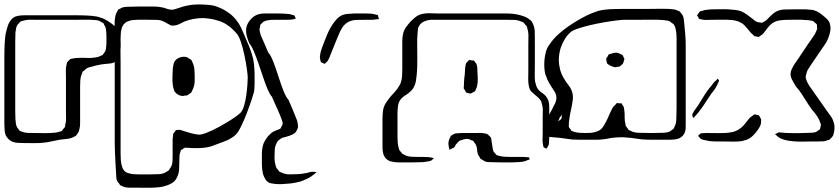

<svg xmlns="http://www.w3.org/2000/svg" viewBox="-25 -611 3854 882"><path d="M524 -354Q523 -350 521 -345Q519 -340 516 -337Q515 -336 512.5 -334.5Q510 -333 508 -331Q506 -330 503.5 -327.5Q501 -325 499 -324Q489 -320 478 -319Q467 -318 456 -317Q427 -314 398 -305Q392 -304 385 -302Q378 -300 372 -296Q370 -295 367 -292Q364 -289 362 -287Q358 -285 355 -282Q354 -280 353 -277Q352 -274 351 -272Q345 -258 344 -243Q343 -228 343 -213V-69Q343 -56 343 -43.5Q343 -31 340 -19Q339 -16 338.5 -12Q338 -8 336 -6Q335 -3 333.5 -0.5Q332 2 330 4Q329 5 328 7.5Q327 10 325 11Q324 13 321 14Q318 15 316 17Q301 25 283 27Q265 29 248 31Q231 34 214 38Q197 42 180 44Q158 47 128.5 46.5Q99 46 76 46Q66 46 54 45Q42 44 32 40Q22 36 14 28Q6 20 1 10Q-3 -2 -4 -16Q-5 -30 -5 -43V-344Q-5 -359 -4.5 -383.5Q-4 -408 -2 -432.5Q0 -457 5 -472Q7 -479 9 -486.5Q11 -494 14 -501Q19 -511 26 -520Q33 -529 43 -534Q45 -535 48 -535.5Q51 -536 53 -537Q65 -540 77 -540.5Q89 -541 101 -541H314Q329 -541 352.5 -540.5Q376 -540 399 -538Q422 -536 437 -530Q452 -526 470.5 -514.5Q489 -503 504.5 -488.5Q520 -474 525 -459Q527 -450 527.5 -440.5Q528 -431 529 -422Q530 -406 529 -389Q528 -372 524 -354ZM134 0Q156 0 178 0.5Q200 1 222 -1Q230 -2 237 -3Q244 -4 251 -7Q254 -7 258 -9Q260 -11 262 -13.5Q264 -16 265 -18Q267 -20 269 -22Q271 -24 272 -26Q274 -28 274 -32Q274 -36 275 -39Q279 -53 278.5 -67.5Q278 -82 278 -95V-255Q278 -269 277.5 -283.5Q277 -298 280 -311Q281 -314 281.5 -318Q282 -322 283 -324Q284 -326 285.5 -327.5Q287 -329 288 -330Q290 -332 293 -335Q296 -338 298 -339Q300 -341 303 -341Q306 -341 308 -342Q322 -345 335 -345Q355 -346 374.5 -345Q394 -344 413 -347Q428 -349 438 -355L446 -358Q448 -360 449 -362Q450 -364 451 -365Q453 -368 455.5 -371Q458 -374 459 -377Q462 -385 462.5 -394.5Q463 -404 464 -412Q464 -428 464 -443Q464 -458 462 -474Q461 -486 454 -496Q453 -498 452.5 -500Q452 -502 451 -503Q450 -505 447.5 -506Q445 -507 443 -508Q440 -510 437 -512Q434 -514 431 -515Q427 -517 421 -518Q415 -519 410 -519Q388 -521 364 -520.5Q340 -520 317 -520H146Q131 -520 114.5 -520.5Q98 -521 83 -516Q80 -515 76 -514.5Q72 -514 70 -512Q67 -511 64.5 -507.5Q62 -504 60 -502Q59 -501 57 -499Q55 -497 54 -495Q50 -488 48.5 -479Q47 -470 46 -462Q45 -442 45 -422Q45 -402 45 -382V-136Q45 -117 45 -98.5Q45 -80 46 -62Q47 -54 48 -44.5Q49 -35 53 -27Q55 -22 58 -21Q62 -13 66 -10Q68 -9 71 -8Q74 -7 76 -6Q89 -1 103.5 -0.5Q118 0 134 0Z M1135 -351Q1139 -340 1141.5 -318Q1144 -296 1144.5 -271Q1145 -246 1144.5 -223.5Q1144 -201 1142 -189Q1139 -178 1130 -150.5Q1121 -123 1108.5 -90.5Q1096 -58 1082.5 -30.5Q1069 -3 1058 8Q1036 28 1001 40.5Q966 53 943 62Q921 68 898 69Q875 70 852 69Q847 68 842 68Q837 68 832 68Q831 68 828.5 67.5Q826 67 824 68Q821 69 818 71Q815 73 813 75Q812 76 809.5 76.5Q807 77 806 79Q805 80 804.5 83.5Q804 87 803 89Q800 97 799.5 105Q799 113 799 121Q799 142 798 164.5Q797 187 787 206Q779 222 763.5 231Q748 240 731 244Q716 249 690 250.5Q664 252 638 251.5Q612 251 597 251Q583 251 567.5 251Q552 251 538 245Q536 243 532 242Q528 241 526 239Q525 237 523.5 234Q522 231 520 230Q519 228 516.5 225Q514 222 513 220Q509 211 509 200.5Q509 190 508 181Q507 166 505.5 139.5Q504 113 503 86.5Q502 60 502 45V-456Q502 -473 501.5 -491Q501 -509 503 -526Q504 -534 506 -541.5Q508 -549 512 -556Q514 -558 515 -561Q516 -564 517 -566Q519 -568 522 -569Q525 -570 527 -571Q530 -574 536 -576Q544 -579 553.5 -579.5Q563 -580 571 -580Q591 -581 611 -581Q631 -581 650 -581Q664 -581 679.5 -581Q695 -581 709 -579Q725 -577 741 -571Q757 -565 773 -567Q778 -568 782.5 -570Q787 -572 792 -573Q803 -577 815 -580.5Q827 -584 839 -586Q854 -590 880.5 -590.5Q907 -591 933.5 -588.5Q960 -586 975 -579Q998 -571 1021.5 -555Q1045 -539 1061 -518Q1074 -502 1082.5 -483.5Q1091 -465 1099 -446Q1109 -424 1119 -399Q1129 -374 1135 -351ZM1080 -93Q1090 -104 1096.5 -126.5Q1103 -149 1106.5 -174.5Q1110 -200 1111.5 -222Q1113 -244 1113 -255Q1113 -266 1109 -294.5Q1105 -323 1098 -356.5Q1091 -390 1081.5 -418.5Q1072 -447 1061 -458Q1052 -469 1041 -479Q1030 -489 1018 -497Q999 -510 974 -517Q958 -522 942 -524.5Q926 -527 909 -528Q863 -528 822 -512Q813 -508 803 -502.5Q793 -497 783 -495Q779 -494 772 -493.5Q765 -493 761 -494Q756 -496 751 -499Q744 -503 737 -507Q730 -511 723 -514Q712 -519 699 -519.5Q686 -520 675 -520Q653 -520 631 -520.5Q609 -521 587 -519Q573 -518 560 -512Q547 -506 539 -493Q538 -492 537 -489Q536 -486 535 -484Q531 -471 530 -459Q529 -447 529 -434Q528 -412 528.5 -377Q529 -342 529 -319V68Q529 81 529 95.5Q529 110 530 124Q531 139 536 155.5Q541 172 555 181Q557 182 559.5 182.5Q562 183 564 184Q575 188 585.5 189Q596 190 609 190H665Q685 190 705.5 189Q726 188 742 177Q744 175 747 173.5Q750 172 751 171Q755 165 756 162Q758 160 759.5 157.5Q761 155 762 153Q767 142 767.5 129Q768 116 768 105V33Q768 28 768.5 22.5Q769 17 770 12Q770 6 771 4Q772 1 774.5 -1.5Q777 -4 778 -6Q779 -7 780.5 -9.5Q782 -12 783 -13Q784 -14 787 -13.5Q790 -13 791 -14Q794 -14 797.5 -14.5Q801 -15 803 -14Q806 -14 809.5 -12.5Q813 -11 816 -10Q833 -5 849.5 0Q866 5 884 7Q895 10 922.5 -0.5Q950 -11 982 -28.5Q1014 -46 1041.5 -64Q1069 -82 1080 -93ZM858 -327Q865 -314 867 -300.5Q869 -287 869 -273Q870 -255 869 -234.5Q868 -214 859 -197Q858 -195 856.5 -191.5Q855 -188 853 -185Q852 -184 849 -182.5Q846 -181 844 -179Q842 -178 839.5 -176Q837 -174 835 -173Q832 -172 824 -172Q818 -170 813 -170Q790 -172 776 -192L773 -202Q770 -210 769 -219.5Q768 -229 767 -240Q767 -254 767.5 -268.5Q768 -283 769 -298Q770 -305 771.5 -313Q773 -321 776 -327Q784 -341 801 -347Q818 -353 834 -348Q836 -347 838.5 -345.5Q841 -344 843 -342Q849 -340 852 -337Q854 -336 855.5 -332.5Q857 -329 858 -327Z M1423 179Q1425 180 1426.5 179Q1428 178 1429 180Q1429 180 1427 182L1421 187Q1414 193 1405.5 199Q1397 205 1386 210Q1376 214 1366.5 218.5Q1357 223 1346 225Q1327 230 1306.5 232Q1286 234 1266 235Q1256 235 1246 234.5Q1236 234 1226 232Q1223 231 1220 231Q1217 231 1215 230Q1202 225 1194.5 213Q1187 201 1183 188Q1178 166 1178 142.5Q1178 119 1178 97Q1178 71 1185 50Q1190 38 1198 26Q1206 14 1216 5Q1218 3 1220 1Q1222 -1 1224 -2Q1231 -7 1239 -10Q1247 -13 1254 -16Q1256 -17 1259.5 -18.5Q1263 -20 1264 -21Q1265 -22 1265.5 -24.5Q1266 -27 1267 -28Q1269 -30 1270.5 -33.5Q1272 -37 1273 -40Q1274 -45 1272.5 -51.5Q1271 -58 1269 -62Q1266 -71 1262 -80.5Q1258 -90 1254 -99L1224 -167Q1215 -176 1204.5 -200.5Q1194 -225 1183.5 -257Q1173 -289 1162 -320.5Q1151 -352 1140.5 -376.5Q1130 -401 1121 -410Q1114 -426 1109 -444.5Q1104 -463 1106 -481Q1109 -501 1124 -519Q1139 -537 1158 -544Q1172 -549 1186.5 -549Q1201 -549 1214 -549Q1235 -549 1255.5 -549Q1276 -549 1297 -547Q1307 -547 1320 -542Q1322 -541 1324.5 -541Q1327 -541 1328 -539Q1329 -538 1329 -537Q1329 -536 1330 -534Q1330 -533 1332 -530Q1334 -527 1333 -526Q1333 -525 1329.5 -524.5Q1326 -524 1325 -523Q1316 -521 1307.5 -520.5Q1299 -520 1289 -520H1236Q1228 -520 1219 -519.5Q1210 -519 1202 -517Q1198 -516 1194 -515Q1190 -514 1187 -512Q1184 -511 1181.5 -508Q1179 -505 1177 -503Q1176 -502 1174 -500.5Q1172 -499 1171 -497Q1170 -496 1170 -493.5Q1170 -491 1170 -489Q1169 -486 1168 -482.5Q1167 -479 1167 -476Q1167 -472 1168 -468Q1169 -464 1170 -460Q1172 -451 1176 -442Q1180 -433 1184 -424Q1190 -411 1195.5 -397.5Q1201 -384 1207 -370Q1218 -359 1230 -328.5Q1242 -298 1253.5 -261.5Q1265 -225 1277 -194.5Q1289 -164 1300 -153Q1308 -134 1316 -116Q1324 -98 1331 -79Q1335 -70 1338.5 -60.5Q1342 -51 1343 -41Q1344 -37 1344 -30.5Q1344 -24 1342 -20Q1341 -18 1339.5 -15Q1338 -12 1337 -10Q1336 -9 1334.5 -6Q1333 -3 1331 -1Q1330 0 1327 1.5Q1324 3 1322 5Q1313 10 1303.5 13Q1294 16 1284 19Q1280 20 1276.5 20.5Q1273 21 1270 23Q1266 25 1260.5 29Q1255 33 1252 36Q1250 38 1249 41Q1248 44 1246 46Q1242 53 1239.5 62Q1237 71 1237 80Q1236 96 1236 114Q1236 132 1241 149Q1242 152 1243 155.5Q1244 159 1245 161Q1247 163 1249 165Q1251 167 1252 169Q1254 171 1255.5 173.5Q1257 176 1259 178Q1261 179 1264 180Q1267 181 1269 182Q1286 190 1304.5 190Q1323 190 1341 189Q1352 189 1364 187Q1376 185 1387 183Q1392 182 1398 180Q1404 178 1409 178Q1413 178 1416.5 178.5Q1420 179 1423 179ZM1713 -531Q1714 -531 1715 -528Q1716 -525 1715 -524Q1715 -525 1713 -523Q1710 -523 1707 -522.5Q1704 -522 1702 -522Q1691 -520 1679 -520Q1667 -520 1654 -520Q1635 -520 1613 -519.5Q1591 -519 1573 -509Q1566 -505 1559.5 -499Q1553 -493 1548 -485Q1538 -470 1531 -452Q1524 -434 1516 -416L1495 -364Q1492 -357 1489 -348.5Q1486 -340 1481 -333Q1480 -330 1476.5 -327Q1473 -324 1470 -321Q1467 -318 1467 -318Q1465 -317 1462 -320Q1460 -321 1455.5 -322.5Q1451 -324 1449 -326Q1448 -327 1448 -329.5Q1448 -332 1447 -333Q1446 -339 1445 -344Q1444 -349 1445 -355Q1447 -372 1452.5 -387Q1458 -402 1464 -418Q1472 -439 1481.5 -460.5Q1491 -482 1504 -501Q1512 -512 1521 -522.5Q1530 -533 1542 -539Q1556 -546 1571 -547Q1586 -548 1600 -549H1658Q1666 -549 1675.5 -548.5Q1685 -548 1693 -546L1706 -543Q1707 -542 1708.5 -542.5Q1710 -543 1711 -541Q1713 -539 1713 -531Z M2498 -71Q2498 -49 2499 -17.5Q2500 14 2497 37Q2497 41 2497 45.5Q2497 50 2496 53Q2495 56 2493.5 59Q2492 62 2490 64Q2489 65 2488 68Q2487 71 2486 72Q2485 72 2482.5 70.5Q2480 69 2479 69Q2478 68 2475.5 67Q2473 66 2472 65Q2471 64 2471 60Q2470 56 2469 52Q2468 48 2468 44Q2467 34 2467.5 24Q2468 14 2468 4V-70Q2468 -86 2468.5 -102.5Q2469 -119 2464 -134Q2463 -137 2462.5 -140.5Q2462 -144 2460 -147Q2453 -159 2442 -167.5Q2431 -176 2421 -186Q2416 -189 2413 -194Q2410 -197 2408 -203Q2406 -209 2405 -213Q2401 -230 2401.5 -248.5Q2402 -267 2402 -283V-408Q2402 -425 2402.5 -443.5Q2403 -462 2398 -478Q2397 -481 2396.5 -484.5Q2396 -488 2394 -491Q2393 -493 2391.5 -494.5Q2390 -496 2388 -497Q2386 -500 2383.5 -503.5Q2381 -507 2379 -508Q2377 -510 2374 -510.5Q2371 -511 2369 -512Q2354 -519 2338 -519.5Q2322 -520 2306 -520H1980Q1969 -520 1956.5 -520Q1944 -520 1933 -516Q1909 -509 1899 -490Q1895 -483 1894.5 -473.5Q1894 -464 1893 -456Q1891 -434 1891.5 -399.5Q1892 -365 1892 -342Q1892 -323 1891.5 -303.5Q1891 -284 1889 -265Q1888 -252 1885.5 -238Q1883 -224 1877 -213Q1873 -203 1865 -195.5Q1857 -188 1849 -181Q1840 -175 1831 -169Q1822 -163 1815 -154Q1805 -140 1803 -122Q1801 -104 1801 -87V19Q1801 32 1802 43.5Q1803 55 1806 67L1809 78Q1811 80 1813 82.5Q1815 85 1816 87Q1818 88 1819.5 90.5Q1821 93 1822 95Q1824 96 1827 97Q1830 98 1832 100Q1847 108 1864.5 109Q1882 110 1899 110H1920Q1930 110 1939 110.5Q1948 111 1958 113Q1960 114 1962 114Q1964 114 1966 115Q1968 115 1968 116Q1968 116 1966 118Q1965 119 1962.5 121Q1960 123 1958 125Q1956 127 1952.5 128Q1949 129 1945 130Q1937 131 1928 132.5Q1919 134 1910 134Q1891 135 1871 135Q1851 135 1831 135Q1819 135 1806.5 135Q1794 135 1783 133Q1779 132 1774 131Q1769 130 1765 129Q1744 120 1736 97Q1732 82 1732 64.5Q1732 47 1732 31V-62Q1732 -80 1734 -99Q1736 -118 1745 -134Q1759 -157 1782 -181.5Q1805 -206 1815 -228Q1821 -244 1822 -261Q1823 -278 1823 -294V-393Q1823 -408 1823 -423Q1823 -438 1826 -452Q1829 -470 1839.5 -485Q1850 -500 1862 -513Q1873 -524 1884.5 -533Q1896 -542 1911 -546Q1931 -551 1952.5 -550Q1974 -549 1993 -549H2265Q2286 -549 2307 -549Q2328 -549 2349 -545Q2364 -542 2380 -536.5Q2396 -531 2408 -521Q2410 -519 2413.5 -516.5Q2417 -514 2418 -512Q2421 -507 2423 -502Q2431 -485 2431.5 -465Q2432 -445 2432 -426V-306Q2432 -289 2431.5 -271.5Q2431 -254 2433 -237Q2435 -227 2438.5 -216.5Q2442 -206 2449 -198Q2456 -190 2465.5 -184Q2475 -178 2482 -170Q2498 -151 2498 -123.5Q2498 -96 2498 -71ZM2108 -253Q2110 -265 2110.5 -277.5Q2111 -290 2112 -301Q2113 -305 2113.5 -310Q2114 -315 2115 -318Q2116 -321 2119.5 -324.5Q2123 -328 2125 -330Q2127 -334 2129 -334Q2131 -336 2136 -335Q2141 -334 2143 -333Q2145 -333 2147.5 -333.5Q2150 -334 2151 -333Q2153 -332 2153.5 -331Q2154 -330 2155 -329Q2157 -326 2160 -322.5Q2163 -319 2164 -316Q2167 -309 2167.5 -300.5Q2168 -292 2168 -284Q2169 -271 2169.5 -257.5Q2170 -244 2169 -231Q2168 -223 2166.5 -215.5Q2165 -208 2161 -200Q2160 -198 2159 -195.5Q2158 -193 2156 -191Q2155 -190 2151.5 -188.5Q2148 -187 2146 -186Q2144 -185 2141 -183Q2138 -181 2136 -181Q2134 -181 2131.5 -182Q2129 -183 2127 -183Q2125 -184 2121.5 -184.5Q2118 -185 2116 -186Q2115 -188 2113.5 -191Q2112 -194 2111 -196Q2107 -201 2105 -205L2106 -216Q2106 -225 2106.5 -234Q2107 -243 2108 -253ZM2326 135Q2304 135 2280 135Q2256 135 2233 134Q2226 134 2217.5 133.5Q2209 133 2202 130Q2199 128 2196.5 126.5Q2194 125 2192 124L2182 118Q2181 116 2180.5 114Q2180 112 2178 111L2171 99Q2167 88 2166.5 76Q2166 64 2161 54Q2160 52 2158.5 49.5Q2157 47 2155 46Q2154 44 2152.5 41Q2151 38 2149 37Q2148 35 2144.5 34.5Q2141 34 2139 33Q2134 30 2129 28Q2114 25 2097 32Q2095 33 2092 33.5Q2089 34 2087 35Q2083 38 2078.5 42.5Q2074 47 2071 51Q2068 54 2065.5 59.5Q2063 65 2059 68Q2057 69 2053.5 70Q2050 71 2048 73Q2047 73 2044 75Q2041 77 2040 76Q2039 76 2039 73L2036 60Q2034 50 2035.5 40.5Q2037 31 2041 23Q2043 21 2044 17.5Q2045 14 2046 13L2051 10Q2054 8 2057.5 6Q2061 4 2065 3Q2068 1 2072 1.5Q2076 2 2079 1Q2089 0 2098 0Q2107 0 2117 0H2165Q2172 0 2180 -0.5Q2188 -1 2195 1Q2199 1 2205.5 2.5Q2212 4 2215 6Q2218 7 2219 10Q2226 15 2231 22Q2232 25 2232 29Q2232 33 2233 36Q2235 46 2236 55.5Q2237 65 2239 75Q2240 77 2240.5 80Q2241 83 2242 85Q2244 88 2246.5 90.5Q2249 93 2251 95Q2253 100 2256 101L2264 104Q2271 106 2277.5 107Q2284 108 2291 109Q2310 110 2329 110Q2348 110 2367 110Q2375 110 2381.5 110Q2388 110 2395 111Q2397 111 2400 111Q2403 111 2404 112Q2406 113 2406 116Q2407 117 2408 118Q2409 119 2408 121Q2408 122 2406.5 122Q2405 122 2403 123Q2400 124 2397 125Q2394 126 2391 128Q2377 133 2360 133.5Q2343 134 2326 135Z M3125 -405V-35Q3125 -28 3124.5 -19.5Q3124 -11 3121 -3Q3113 18 3091 26Q3088 27 3084.5 27.5Q3081 28 3078 29Q3064 31 3049 31Q3034 31 3020 31Q2998 31 2971 31Q2944 31 2921 29Q2905 27 2889 24.5Q2873 22 2856 21Q2840 19 2823.5 19.5Q2807 20 2790 22Q2779 23 2768 25.5Q2757 28 2746 29Q2730 31 2714 31Q2698 31 2681 31Q2662 31 2643 31Q2624 31 2604 30Q2585 28 2567.5 25Q2550 22 2532 21L2500 18Q2498 17 2494.5 17Q2491 17 2489 16Q2485 14 2482 10.5Q2479 7 2476 5Q2472 3 2471 2Q2470 0 2470.5 -1.5Q2471 -3 2470 -4Q2469 -8 2468 -12Q2467 -16 2468 -20Q2468 -22 2469 -25Q2470 -28 2471 -30Q2473 -37 2475.5 -42.5Q2478 -48 2480 -53Q2490 -72 2500.5 -89.5Q2511 -107 2519 -125Q2524 -133 2527.5 -142.5Q2531 -152 2531 -161Q2531 -178 2521.5 -192Q2512 -206 2504 -219Q2498 -229 2493 -238.5Q2488 -248 2485 -258Q2477 -273 2475.5 -302.5Q2474 -332 2480 -361.5Q2486 -391 2499 -406Q2508 -420 2519 -432.5Q2530 -445 2543 -456Q2562 -473 2582.5 -487.5Q2603 -502 2625 -515Q2646 -528 2669.5 -539.5Q2693 -551 2715 -558Q2730 -564 2752.5 -566.5Q2775 -569 2797.5 -569.5Q2820 -570 2835 -570H2946Q2969 -570 2997.5 -570.5Q3026 -571 3048 -570Q3059 -569 3069 -568Q3079 -567 3089 -562Q3091 -561 3094 -560Q3097 -559 3098 -557Q3100 -556 3101 -554Q3102 -552 3103 -551Q3105 -548 3107.5 -545.5Q3110 -543 3111 -540Q3115 -533 3116 -523.5Q3117 -514 3118 -506Q3120 -484 3122.5 -457Q3125 -430 3125 -405ZM3083 -162V-400Q3083 -417 3083 -433.5Q3083 -450 3081 -466Q3080 -474 3077.5 -483Q3075 -492 3070 -499Q3069 -501 3066 -502.5Q3063 -504 3061 -505Q3060 -507 3057.5 -509Q3055 -511 3053 -512Q3046 -516 3036.5 -517Q3027 -518 3019 -519Q2997 -521 2962.5 -520.5Q2928 -520 2905 -520H2841Q2832 -520 2807 -517Q2782 -514 2750 -508.5Q2718 -503 2686 -495.5Q2654 -488 2629 -479.5Q2604 -471 2595 -462Q2581 -450 2570 -432Q2559 -414 2551 -392Q2547 -379 2544.5 -364.5Q2542 -350 2542 -336Q2542 -315 2547.5 -293.5Q2553 -272 2564 -253Q2575 -234 2588.5 -217Q2602 -200 2606 -177Q2608 -164 2606 -151Q2604 -138 2602 -126Q2599 -110 2595.5 -94Q2592 -78 2590 -61Q2589 -55 2588.5 -49Q2588 -43 2588 -36V-28Q2589 -25 2592 -22Q2595 -19 2596 -17Q2597 -16 2598 -13.5Q2599 -11 2600 -10Q2602 -9 2605.5 -8Q2609 -7 2611 -6Q2623 -2 2636 -1Q2649 0 2662 0Q2673 0 2685 -0.5Q2697 -1 2707 -4Q2712 -5 2718 -7.5Q2724 -10 2728 -12Q2735 -16 2740.5 -22.5Q2746 -29 2750 -36Q2758 -49 2764.5 -63Q2771 -77 2777 -91Q2782 -102 2787 -112Q2792 -122 2801 -129Q2803 -131 2805 -133.5Q2807 -136 2808 -137Q2811 -138 2816 -137Q2821 -136 2825 -136Q2826 -136 2827.5 -136.5Q2829 -137 2830 -136Q2832 -135 2832 -134Q2832 -133 2833 -131Q2835 -128 2837.5 -124.5Q2840 -121 2841 -117Q2842 -114 2842 -110.5Q2842 -107 2843 -103Q2845 -88 2844.5 -72.5Q2844 -57 2848 -42Q2848 -38 2850 -32L2857 -23Q2859 -19 2863 -14Q2865 -13 2867.5 -12Q2870 -11 2872 -10Q2881 -5 2891 -3Q2901 -1 2911 -1Q2934 0 2966 0Q2998 0 3020 -1Q3037 -1 3052 -7Q3054 -8 3056.5 -10Q3059 -12 3060 -13Q3062 -15 3065 -16.5Q3068 -18 3069 -20Q3071 -22 3072 -24.5Q3073 -27 3074 -30Q3079 -39 3080.5 -49Q3082 -59 3082 -69Q3083 -92 3083 -115Q3083 -138 3083 -162ZM2777 -310Q2774 -312 2769.5 -315Q2765 -318 2763 -321Q2762 -323 2762 -326.5Q2762 -330 2761 -331Q2761 -333 2760 -336.5Q2759 -340 2760 -342Q2760 -344 2762.5 -347Q2765 -350 2766 -351Q2767 -353 2768.5 -356.5Q2770 -360 2772 -361Q2774 -363 2777 -363Q2780 -363 2782 -364Q2789 -367 2797.5 -368.5Q2806 -370 2813 -368Q2817 -367 2821 -365Q2825 -363 2829 -361Q2830 -360 2831.5 -360Q2833 -360 2834 -359Q2836 -357 2837.5 -353Q2839 -349 2840 -347Q2841 -346 2842 -344Q2843 -342 2843 -340Q2843 -336 2841 -332Q2840 -329 2839 -324.5Q2838 -320 2833 -315Q2830 -313 2827 -310Q2824 -307 2821 -305Q2820 -305 2817.5 -305Q2815 -305 2813 -304Q2810 -304 2806.5 -303Q2803 -302 2800 -302Q2795 -303 2789.5 -305Q2784 -307 2777 -310ZM2546 -71Q2545 -68 2544 -65Q2543 -62 2541 -58Q2537 -54 2541 -55Q2543 -57 2547 -59.5Q2551 -62 2553 -64Q2555 -67 2555 -72Q2555 -77 2556 -80Q2558 -84 2557 -85Q2557 -86 2556.5 -85Q2556 -84 2556 -83Z M3805 -48Q3809 -37 3808.5 -23Q3808 -9 3805 2Q3804 5 3803 9Q3802 13 3800 15Q3799 16 3797.5 17.5Q3796 19 3795 21Q3793 23 3790 26Q3787 29 3785 31Q3781 33 3776 33Q3767 37 3760 38Q3744 39 3728.5 39Q3713 39 3696 39Q3680 39 3664 39.5Q3648 40 3632 39Q3613 38 3594.5 35Q3576 32 3559 24Q3550 19 3542 11Q3541 11 3538.5 8.5Q3536 6 3536 6Q3536 4 3538 4Q3540 4 3541 3Q3543 2 3546.5 0Q3550 -2 3552 -3L3566 -2Q3574 -1 3581.5 -0.5Q3589 0 3596 0Q3619 1 3647 0.5Q3675 0 3697 -1Q3703 -1 3711 -2Q3719 -3 3724 -5Q3726 -6 3728.5 -8Q3731 -10 3733 -11Q3735 -13 3737.5 -14.5Q3740 -16 3741 -17Q3743 -19 3743 -23Q3743 -27 3744 -29Q3746 -33 3746 -37Q3746 -42 3742 -50Q3738 -62 3731.5 -72.5Q3725 -83 3717 -93Q3703 -108 3688.5 -131Q3674 -154 3659.5 -176.5Q3645 -199 3631 -214Q3621 -230 3612 -248Q3603 -266 3609 -286Q3610 -290 3612 -293Q3614 -296 3615 -299Q3620 -310 3627 -320Q3634 -330 3641 -340Q3657 -363 3672.5 -387Q3688 -411 3704 -433Q3710 -441 3715.5 -450Q3721 -459 3725 -469Q3726 -471 3727 -473.5Q3728 -476 3729 -479L3728 -487Q3728 -490 3728 -494Q3728 -498 3727 -499Q3725 -503 3718 -507Q3717 -509 3714.5 -511Q3712 -513 3710 -514Q3709 -515 3706.5 -515Q3704 -515 3702 -516Q3689 -519 3676 -519Q3657 -521 3636.5 -520.5Q3616 -520 3596 -520Q3577 -520 3557.5 -517.5Q3538 -515 3521 -503Q3510 -495 3501 -482.5Q3492 -470 3483 -459Q3480 -455 3476 -452Q3472 -449 3467 -446Q3466 -445 3464 -443.5Q3462 -442 3460 -441Q3459 -441 3456 -442Q3453 -443 3451 -443Q3449 -444 3445.5 -444Q3442 -444 3440 -445Q3438 -447 3436 -449.5Q3434 -452 3432 -453Q3425 -459 3419.5 -466Q3414 -473 3408 -480Q3401 -488 3394 -495.5Q3387 -503 3378 -507Q3369 -512 3358.5 -515Q3348 -518 3337 -519Q3315 -521 3289.5 -520.5Q3264 -520 3241 -520Q3234 -520 3225.5 -519.5Q3217 -519 3209 -520Q3205 -520 3201 -521Q3197 -522 3193 -523Q3189 -523 3187 -524Q3185 -526 3183.5 -530Q3182 -534 3180 -536Q3179 -538 3178 -539Q3177 -540 3177 -541Q3177 -542 3181 -546Q3183 -548 3185 -552Q3187 -556 3190 -558Q3192 -560 3195 -560Q3198 -560 3200 -561Q3211 -565 3221.5 -566Q3232 -567 3242 -568Q3262 -568 3282 -568.5Q3302 -569 3322 -568Q3336 -567 3351.5 -565.5Q3367 -564 3380 -559Q3394 -553 3406 -544Q3418 -535 3429 -527Q3434 -523 3440.5 -517.5Q3447 -512 3454 -510Q3457 -509 3461 -508.5Q3465 -508 3469 -507Q3471 -507 3472.5 -506.5Q3474 -506 3475 -507Q3477 -507 3479 -508Q3481 -509 3482 -510Q3495 -516 3502 -525Q3511 -534 3521 -543.5Q3531 -553 3543 -559Q3560 -567 3580.5 -567.5Q3601 -568 3620 -568H3678Q3687 -567 3696 -566.5Q3705 -566 3714 -564Q3727 -560 3738.5 -552.5Q3750 -545 3760 -536Q3766 -531 3772.5 -525Q3779 -519 3783 -512Q3785 -510 3785.5 -507Q3786 -504 3787 -502Q3792 -485 3789 -468Q3786 -451 3779 -434Q3774 -421 3766 -409Q3758 -397 3750 -386L3705 -320Q3697 -308 3689 -295.5Q3681 -283 3678 -268Q3678 -266 3677 -263Q3676 -260 3676 -257Q3676 -254 3677 -250.5Q3678 -247 3679 -244Q3684 -230 3693 -216.5Q3702 -203 3711 -191L3772 -104Q3781 -91 3791 -77.5Q3801 -64 3805 -48ZM3259 -202Q3241 -180 3222.5 -150.5Q3204 -121 3186 -98Q3176 -85 3165 -74Q3164 -74 3162 -71.5Q3160 -69 3159 -69Q3158 -69 3157.5 -72Q3157 -75 3157 -76Q3155 -80 3155 -83Q3155 -87 3158.5 -92Q3162 -97 3164 -102Q3182 -125 3202.5 -160Q3223 -195 3243 -217Q3248 -224 3253 -230.5Q3258 -237 3265 -242Q3266 -243 3269 -246.5Q3272 -250 3273 -250Q3274 -249 3274 -247Q3276 -245 3277.5 -242.5Q3279 -240 3277 -237Q3273 -227 3268.5 -218.5Q3264 -210 3259 -202ZM3466 -73Q3467 -71 3469 -68Q3471 -65 3471 -63Q3472 -61 3471.5 -58.5Q3471 -56 3471 -54Q3471 -51 3471 -47.5Q3471 -44 3470 -41Q3468 -34 3464 -27Q3460 -20 3456 -14Q3446 0 3434 12Q3422 24 3403 32Q3395 33 3384 37Q3365 40 3345 39.5Q3325 39 3305 39Q3287 39 3268.5 39Q3250 39 3233 37Q3226 35 3219 34Q3212 33 3204 31Q3203 30 3199.5 29Q3196 28 3194 27Q3193 26 3192 24Q3191 22 3189 21Q3188 20 3185 17Q3182 14 3182 13Q3182 12 3184.5 10Q3187 8 3188 7Q3189 6 3191 4.5Q3193 3 3194 2Q3196 1 3202 1Q3206 1 3209.5 0.5Q3213 0 3217 0Q3240 0 3275 0.5Q3310 1 3332 -3Q3352 -6 3368 -16Q3384 -26 3397 -42Q3405 -52 3412.5 -62Q3420 -72 3430 -78Q3432 -80 3436 -82.5Q3440 -85 3442 -86Q3445 -86 3451 -83Q3453 -83 3456.5 -82.5Q3460 -82 3462 -80Q3463 -79 3464 -77Q3465 -75 3466 -73Z"/></svg>

Font: Rubik Vinyl
Style: Regular
Weight: 400
Designer: Hubert and Fischer, NaN
Foundry: Hubert and Fischer, NaN
Version: Version 2.200